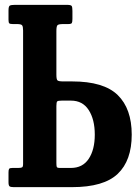

<svg xmlns="http://www.w3.org/2000/svg" viewBox="-20 -770 576 790"><path d="M55 -79Q67 -79 71 -81.5Q75 -84 75 -95.5V-644.5Q75 -660.5 71 -665.8Q67 -671 50 -671H33Q21.5 -671 18.2 -674Q15 -677 15 -688.5V-727Q15 -743.5 20.2 -746.8Q25.5 -750 41 -750H256Q272 -750 275 -745.2Q278 -740.5 278 -725V-692.5Q278 -679.5 275.5 -675.2Q273 -671 260 -671H240Q220.5 -671 216.2 -666Q212 -661 212 -642V-462.5Q212 -443 216.8 -439Q221.5 -435 241 -435H276.5Q407 -435 464.5 -378.8Q522 -322.5 522 -216Q522 -109.5 464.5 -54.8Q407 0 276.5 0H36Q23.5 0 19.2 -3.5Q15 -7 15 -20.5V-60.5Q15 -71.5 17.5 -75.2Q20 -79 31.5 -79ZM234 -356Q219 -356 215.5 -352.8Q212 -349.5 212 -334V-99.5Q212 -88 213.5 -83.5Q215 -79 226 -79H272Q320 -79 345 -116.5Q370 -154 370 -216Q370 -278.5 345 -317.2Q320 -356 272 -356Z"/></svg>

Font: Besley* Condensed Semi
Style: Regular
Weight: 600
Width: 3
Designer: Owen Earl
Foundry: indestructible type*
Version: Version 3.000; ttfautohint (v1.8.3)